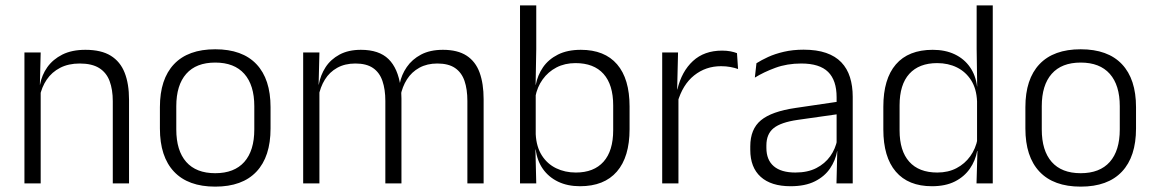

<svg xmlns="http://www.w3.org/2000/svg" viewBox="-20 -683 4301 715"><path d="M400 0V-306Q400 -349.5 388.2 -381Q376.5 -412.5 349.5 -429.5Q322.5 -446.5 277 -446.5Q235 -446.5 204 -430.5Q173 -414.5 154 -386.5Q135 -358.5 128 -322.5L115.5 -367.5H129Q135.5 -403.5 156.2 -432.8Q177 -462 212.2 -479.8Q247.5 -497.5 298 -497.5Q357 -497.5 392.5 -475.5Q428 -453.5 444.2 -412.2Q460.5 -371 460.5 -312V0ZM71 0V-487.5H131.5L128.5 -367L131.5 -364V0Z M781.5 12Q680.5 12 628 -43.8Q575.5 -99.5 575.5 -204.5V-284Q575.5 -388.5 628 -444Q680.5 -499.5 781.5 -499.5Q882.5 -499.5 935 -444Q987.5 -388.5 987.5 -284V-204.5Q987.5 -99.5 935 -43.8Q882.5 12 781.5 12ZM781.5 -38Q852.5 -38 889.8 -80Q927 -122 927 -201V-287.5Q927 -366 889.8 -408Q852.5 -450 781.5 -450Q710.5 -450 673.5 -408Q636.5 -366 636.5 -287.5V-201Q636.5 -122 673.5 -80Q710.5 -38 781.5 -38Z M1720.5 0V-307Q1720.5 -350.5 1709.8 -381.8Q1699 -413 1674.5 -429.8Q1650 -446.5 1608.5 -446.5Q1570.5 -446.5 1541.8 -430.8Q1513 -415 1495.5 -387.5Q1478 -360 1471.5 -325.5L1460 -371H1468.5Q1475 -404.5 1494.8 -433.2Q1514.5 -462 1548 -479.8Q1581.5 -497.5 1629.5 -497.5Q1684 -497.5 1717.5 -475.8Q1751 -454 1766 -412.8Q1781 -371.5 1781 -313.5V0ZM1109 0V-487.5H1169.5L1166.5 -366.5L1169.5 -363.5V0ZM1415 0V-307Q1415 -350 1404.2 -381.5Q1393.5 -413 1369 -429.8Q1344.5 -446.5 1303.5 -446.5Q1264.5 -446.5 1235.8 -430.5Q1207 -414.5 1189.8 -386.5Q1172.5 -358.5 1166 -322.5L1152.5 -367.5H1167Q1173.5 -403.5 1192.5 -432.8Q1211.5 -462 1244.5 -479.8Q1277.5 -497.5 1324 -497.5Q1391.5 -497.5 1426.8 -463Q1462 -428.5 1471.5 -360.5Q1473.5 -350 1474.2 -338.8Q1475 -327.5 1475 -316V0Z M2140 10.5Q2093.5 10.5 2058.2 -6.5Q2023 -23.5 2001.5 -54.2Q1980 -85 1975 -126.5H1955L1975 -183Q1977.5 -136 1997.8 -104.2Q2018 -72.5 2051 -56.5Q2084 -40.5 2124.5 -40.5Q2191.5 -40.5 2227.5 -80.8Q2263.5 -121 2263.5 -198.5V-290.5Q2263.5 -367.5 2227.5 -407.8Q2191.5 -448 2123 -448Q2083.5 -448 2052.2 -431.8Q2021 -415.5 2000.8 -387.2Q1980.5 -359 1973.5 -322L1957.5 -366.5H1975Q1982 -403 2002.2 -432.5Q2022.5 -462 2057.8 -479.8Q2093 -497.5 2143 -497.5Q2231.5 -497.5 2278 -443.5Q2324.5 -389.5 2324.5 -286.5V-202Q2324.5 -98.5 2277.2 -44Q2230 10.5 2140 10.5ZM1916.5 0V-663H1977V-500.5L1974.5 -361L1975 -347.5V-142L1974 -122L1977 0Z M2503 -301.5 2487.5 -348 2502.5 -350Q2518.5 -417 2560.5 -455.8Q2602.5 -494.5 2669 -494.5Q2686.5 -494.5 2700.5 -491.8Q2714.5 -489 2724.5 -485L2728.5 -426Q2716 -430.5 2700 -433.5Q2684 -436.5 2665 -436.5Q2608 -436.5 2565 -402.2Q2522 -368 2503 -301.5ZM2446 0V-487.5H2505L2501.5 -341L2506.5 -336V0Z M3095 0 3098 -121.5 3095.5 -131V-288.5V-321Q3095.5 -384 3063.8 -415.2Q3032 -446.5 2964 -446.5Q2911 -446.5 2867.5 -430.5Q2824 -414.5 2791 -394L2797 -447.5Q2815 -459 2840.5 -470.8Q2866 -482.5 2899.2 -490.2Q2932.5 -498 2972.5 -498Q3021.5 -498 3056.2 -486Q3091 -474 3113 -451Q3135 -428 3145.2 -395.5Q3155.5 -363 3155.5 -322.5V0ZM2924 10.5Q2851.5 10.5 2812.8 -24.5Q2774 -59.5 2774 -125V-138Q2774 -202.5 2813.8 -235.2Q2853.5 -268 2942.5 -281L3105.5 -305L3108.5 -259L2950 -236.5Q2888 -227.5 2861 -205.8Q2834 -184 2834 -141.5V-132.5Q2834 -87.5 2861.5 -64Q2889 -40.5 2942 -40.5Q2987.5 -40.5 3019.8 -57Q3052 -73.5 3071.8 -101.2Q3091.5 -129 3098 -163.5L3110 -120.5H3097.5Q3091.5 -86 3071.2 -56Q3051 -26 3014.8 -7.8Q2978.5 10.5 2924 10.5Z M3450.5 10.5Q3362.5 10.5 3316 -43.8Q3269.5 -98 3269.5 -201V-285.5Q3269.5 -389 3316.2 -443.2Q3363 -497.5 3453.5 -497.5Q3500 -497.5 3535.2 -480.8Q3570.5 -464 3592 -433.2Q3613.5 -402.5 3618.5 -361H3638.5L3618.5 -305.5Q3616.5 -352.5 3596.5 -384Q3576.5 -415.5 3543.8 -431.8Q3511 -448 3470 -448Q3402.5 -448 3366.2 -408Q3330 -368 3330 -290.5V-197.5Q3330 -121 3366 -80.8Q3402 -40.5 3470.5 -40.5Q3511 -40.5 3542 -56.8Q3573 -73 3593.2 -101.2Q3613.5 -129.5 3620.5 -166L3636.5 -121H3619Q3612.5 -85 3591.8 -55Q3571 -25 3536 -7.2Q3501 10.5 3450.5 10.5ZM3616.5 0 3620 -122 3618.5 -142V-347.5L3619 -362L3617 -500.5V-663H3677V0Z M4004.5 12Q3903.5 12 3851 -43.8Q3798.5 -99.5 3798.5 -204.5V-284Q3798.5 -388.5 3851 -444Q3903.5 -499.5 4004.5 -499.5Q4105.5 -499.5 4158 -444Q4210.5 -388.5 4210.5 -284V-204.5Q4210.5 -99.5 4158 -43.8Q4105.5 12 4004.5 12ZM4004.5 -38Q4075.5 -38 4112.8 -80Q4150 -122 4150 -201V-287.5Q4150 -366 4112.8 -408Q4075.5 -450 4004.5 -450Q3933.5 -450 3896.5 -408Q3859.5 -366 3859.5 -287.5V-201Q3859.5 -122 3896.5 -80Q3933.5 -38 4004.5 -38Z"/></svg>

Font: Anek Bangla Light
Style: Regular
Weight: 300
Designer: Sulekha Rajkumar (Bangla), Yesha Goshar (Latin)
Foundry: Ek Type
Version: Version 1.003